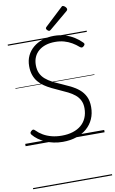

<svg xmlns="http://www.w3.org/2000/svg" viewBox="-149 -1200 985 1647"><g transform="rotate(-10 344.0 -377.0)"><path d="M322 19Q281 19 243 11Q205 3 172 -11.5Q139 -26 112.5 -45.5Q86 -65 67 -88Q60 -97 61 -104.5Q62 -112 71 -120Q81 -129 88 -129Q95 -129 106 -118Q129 -94 161.5 -75Q194 -56 234.5 -45.5Q275 -35 323 -35Q376 -35 419 -48.5Q462 -62 492 -87.5Q522 -113 538 -150Q554 -187 554 -233Q554 -273 539.5 -302Q525 -331 499.5 -352Q474 -373 440 -390Q406 -407 367 -424Q335 -438 303.5 -453.5Q272 -469 244 -488Q216 -507 194.5 -532.5Q173 -558 161 -592Q149 -626 149 -670Q149 -721 168 -761Q187 -801 221.5 -830Q256 -859 302.5 -874.5Q349 -890 403 -890Q454 -890 498 -876.5Q542 -863 578 -840.5Q614 -818 641 -790Q650 -782 649.5 -774.5Q649 -767 640 -759Q631 -750 623 -750Q615 -750 606 -757Q579 -781 548 -799Q517 -817 481.5 -827Q446 -837 403 -837Q358 -837 322 -825.5Q286 -814 260 -792Q234 -770 220.5 -739Q207 -708 207 -670Q207 -628 221 -598Q235 -568 260.5 -546Q286 -524 319.5 -506.5Q353 -489 391 -473Q433 -455 472.5 -435.5Q512 -416 543.5 -389.5Q575 -363 593.5 -325.5Q612 -288 612 -234Q612 -177 591.5 -130.5Q571 -84 532.5 -50.5Q494 -17 441 1Q388 19 322 19ZM372 -939Q365 -939 356 -948Q347 -957 347 -963Q347 -966 348 -969Q349 -972 353 -976L507 -1120Q511 -1124 514 -1126.5Q517 -1129 521 -1129Q528 -1129 536 -1123.5Q544 -1118 549.5 -1110.5Q555 -1103 555 -1096Q555 -1092 553.5 -1089Q552 -1086 547 -1081L386 -946Q381 -943 378.5 -941Q376 -939 372 -939ZM0 365H688V375H0ZM0 -20H688V0H0ZM0 -505H688V-500H0ZM0 -885H688V-875H0Z"/></g></svg>

Font: Playwrite GB J Guides
Style: Italic
Weight: 400
Italic angle: -7.01216°
Designer: Veronika Burian, José Scaglione
Foundry: TypeTogether
Version: Version 1.003